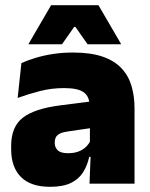

<svg xmlns="http://www.w3.org/2000/svg" viewBox="-20 -708 578 740"><path d="M325 0 330 -126 326.5 -130.5V-283.5L325 -301.5Q325 -336 302.8 -352.2Q280.5 -368.5 227 -368.5Q178.5 -368.5 133.8 -357Q89 -345.5 48 -330.5L62.5 -465Q87.5 -476 118 -485.2Q148.5 -494.5 184.5 -500Q220.5 -505.5 261 -505.5Q329.5 -505.5 375.2 -489.8Q421 -474 448 -445.2Q475 -416.5 486.8 -377Q498.5 -337.5 498.5 -290V0ZM172.5 12Q98.5 12 60.8 -25.8Q23 -63.5 23 -133V-145.5Q23 -219.5 68.2 -254.5Q113.5 -289.5 213 -302L338.5 -318L349 -217L242.5 -201.5Q213.5 -197.5 202.2 -187.8Q191 -178 191 -159V-157Q191 -139.5 202.8 -128.5Q214.5 -117.5 242 -117.5Q265 -117.5 281.8 -123.8Q298.5 -130 309.8 -140.5Q321 -151 327.5 -163.5L352.5 -103.5H324Q316.5 -70 300.2 -44Q284 -18 253.5 -3Q223 12 172.5 12ZM177 -688H359.5L446 -539.5V-537.5H317.5L270.5 -604.5H266L219 -537.5H90.5V-539.5Z"/></svg>

Font: Anek Odia ExtraBold
Style: Regular
Weight: 800
Designer: Yesha Goshar & Mahesh Sahu (Odia), Yesha Goshar (Latin)
Foundry: Ek Type
Version: Version 1.003